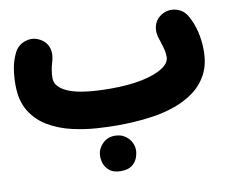

<svg xmlns="http://www.w3.org/2000/svg" viewBox="-75 -484 1019 857"><g transform="rotate(-10 435.0 -55.0)"><path d="M9.3 -182.1Q9.3 -217.3 15.1 -253.9Q21 -290.5 37.6 -323.7Q52.7 -354.5 86.2 -365.7Q119.6 -377 150.4 -361.3Q180.7 -346.2 190.4 -316.9Q200.2 -287.6 187.5 -248.5Q183.1 -235.4 180.2 -216.8Q177.2 -198.2 177.2 -182.1Q177.2 -139.2 237.8 -115Q298.3 -90.8 426.8 -90.8Q508.3 -90.8 568.8 -103.5Q629.4 -116.2 662.6 -137.9Q695.8 -159.7 695.8 -187Q695.8 -207.5 688.7 -232.2Q681.6 -256.8 678.7 -264.6Q664.6 -299.3 672.4 -330.6Q680.2 -361.8 710 -378.9Q739.7 -396 773.4 -387Q807.1 -377.9 824.2 -347.7Q843.8 -314 853.8 -272.5Q863.8 -231 863.8 -187Q863.8 -123.5 840.1 -79.1Q816.4 -34.7 777.1 -5.9Q737.8 22.9 689.9 39.8Q642.1 56.6 592.8 64.2Q543.5 71.8 500 74Q456.5 76.2 426.8 76.2Q387.2 76.2 333.3 72.8Q279.3 69.3 222.9 56.4Q166.5 43.5 117.9 15.6Q69.3 -12.2 39.3 -60.1Q9.3 -107.9 9.3 -182.1ZM326.2 198.7Q326.2 168 348.9 143.8Q371.6 119.6 405.8 119.6Q431.2 119.6 448.7 130.4Q466.3 141.1 476.1 156.7Q488.8 176.8 488.8 198.7Q488.8 214.4 481.9 233.4Q475.1 252.4 457.3 266.1Q439.5 279.8 407.2 279.8Q374 279.8 356.7 265.9Q339.4 252 332.5 233.9Q326.2 216.8 326.2 198.7Z"/></g></svg>

Font: Mikhak Black
Style: Regular
Weight: 900
Designer: Amin Abedi
Version: Version 3.3